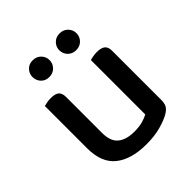

<svg xmlns="http://www.w3.org/2000/svg" viewBox="-187 -792 933 933"><g transform="rotate(-45 279.5 -326.0)"><path d="M69 -467Q76 -469 89 -471.5Q102 -474 117 -474Q146 -474 159.5 -463Q173 -452 173 -425V-178Q173 -120 203.5 -95.5Q234 -71 288 -71Q323 -71 347 -78Q371 -85 385 -93V-467Q393 -469 405.5 -471.5Q418 -474 433 -474Q462 -474 476 -463Q490 -452 490 -425V-88Q490 -66 483 -52Q476 -38 455 -25Q429 -10 386.5 2Q344 14 287 14Q184 14 126.5 -31.5Q69 -77 69 -176ZM243 -609Q243 -585 226.5 -568Q210 -551 184 -551Q158 -551 142 -568Q126 -585 126 -609Q126 -632 142 -649Q158 -666 184 -666Q210 -666 226.5 -649Q243 -632 243 -609ZM428 -609Q428 -585 411.5 -568Q395 -551 369 -551Q343 -551 326.5 -568Q310 -585 310 -609Q310 -632 326.5 -649Q343 -666 369 -666Q395 -666 411.5 -649Q428 -632 428 -609Z"/></g></svg>

Font: Baloo Bhai 2 Medium
Style: Regular
Weight: 500
Designer: Supriya Tembe, Noopur Datye and Ek Type
Foundry: Ek Type
Version: Version 1.640;PS 1.000;hotconv 16.6.51;makeotf.lib2.5.65220;